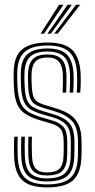

<svg xmlns="http://www.w3.org/2000/svg" viewBox="-20 -788 403 815"><path d="M179 7.5Q107.8 7.5 75.1 -22.6Q42.5 -52.8 40 -123Q39.2 -144.8 39.2 -166Q39.2 -187.2 40.5 -208H55.5Q54.2 -188.5 54.4 -166.6Q54.5 -144.8 55.2 -123.5Q57.5 -59.2 86.9 -32.2Q116.2 -5.2 179 -5.2Q248.8 -5.2 278.6 -32.6Q308.5 -60 310.5 -121Q311 -136 311.1 -144.9Q311.2 -153.8 311.1 -162.6Q311 -171.5 311 -186.2Q311 -246.8 286.1 -273.9Q261.2 -301 213 -315.2L167.2 -329Q145.2 -335.5 130.8 -343.8Q116.2 -352 108.8 -369.6Q101.2 -387.2 99.8 -421.2Q99.2 -439 98.8 -449.2Q98.2 -459.5 98.8 -475.2Q100.2 -516 118.8 -536.4Q137.2 -556.8 182.2 -556.8Q221.2 -556.8 240.5 -537.8Q259.8 -518.8 262 -474Q262.5 -464.5 262.4 -441Q262.2 -417.5 260.8 -394.8H245.8Q247 -417.2 247.1 -440.9Q247.2 -464.5 246.8 -473.5Q244.8 -510 229.2 -527Q213.8 -544 182.2 -544Q148.2 -544 131.8 -528Q115.2 -512 114 -475Q113.5 -458.5 113.9 -447.9Q114.2 -437.2 115 -421.5Q116.5 -391.8 122.2 -376.9Q128 -362 140 -355Q152 -348 171.5 -342L216.8 -328.5Q251.5 -318 275.9 -302.1Q300.2 -286.2 313.2 -258.9Q326.2 -231.5 326.2 -186.2Q326.2 -171.2 326.4 -162.2Q326.5 -153.2 326.4 -144.5Q326.2 -135.8 325.5 -120.8Q323.5 -54.8 291 -23.6Q258.5 7.5 179 7.5ZM179 -17.8Q124 -17.8 98.2 -42Q72.5 -66.2 70.2 -124.2Q69.5 -145 69.5 -166.6Q69.5 -188.2 70.5 -208H85.5Q84.5 -188.2 84.6 -167.1Q84.8 -146 85.5 -124.8Q87.2 -73 109.8 -51.9Q132.2 -30.8 179 -30.8Q230.8 -30.8 254.6 -51.5Q278.5 -72.2 280 -122Q280.8 -140 280.6 -153.9Q280.5 -167.8 280.5 -186.2Q280.5 -237 261.1 -257.9Q241.8 -278.8 205.5 -289.5L159 -303Q130.5 -311.5 111.2 -322.6Q92 -333.8 81.8 -356.1Q71.5 -378.5 69.2 -420.8Q68.5 -436.8 68.4 -450Q68.2 -463.2 68.2 -475.5Q68.5 -533 96 -557.6Q123.5 -582.2 182.2 -582.2Q239.5 -582.2 264.2 -556.1Q289 -530 292 -476Q293 -462.5 292.6 -438.4Q292.2 -414.2 290.5 -394.8H275.8Q277 -414 277.2 -439.9Q277.5 -465.8 277 -474.2Q274.5 -525.5 251.8 -547.4Q229 -569.2 182.2 -569.2Q130.2 -569.2 107.6 -547Q85 -524.8 83.8 -476.2Q83.2 -458.2 83.6 -447.6Q84 -437 84.8 -421Q86.2 -383 94.9 -363Q103.5 -343 120.4 -333.4Q137.2 -323.8 163 -316L209.2 -302.2Q252.5 -289.5 274.2 -265.4Q296 -241.2 296 -186.2Q296 -171 296 -156.4Q296 -141.8 295.2 -121.5Q293.2 -66.8 266.9 -42.2Q240.5 -17.8 179 -17.8ZM179 -43.2Q140 -43.2 121 -61.6Q102 -80 100.5 -125.2Q100 -148 99.8 -167.4Q99.5 -186.8 100.5 -208H115.5Q114.5 -186.5 114.8 -167.9Q115 -149.2 115.8 -125.8Q117 -88.2 131.8 -72.1Q146.5 -56 179 -56Q215 -56 231.5 -71Q248 -86 249.5 -122.2Q250.8 -144.5 250.5 -155.2Q250.2 -166 250.2 -186.2Q250.2 -224.2 237.6 -239.9Q225 -255.5 197.8 -263.5L150.2 -277.5Q113 -288.8 89 -303.6Q65 -318.5 53 -345.6Q41 -372.8 39 -420.5Q38 -440.8 37.9 -452Q37.8 -463.2 38 -477.2Q38 -548.8 73.5 -578.1Q109 -607.5 182.2 -607.5Q253.2 -607.5 285.5 -577.1Q317.8 -546.8 322.2 -477.2Q323 -465.5 322.8 -440.5Q322.5 -415.5 320.5 -394.8H305.8Q307.5 -416.5 307.6 -440.9Q307.8 -465.2 307 -476.8Q303.5 -539 274.8 -566.9Q246 -594.8 182.2 -594.8Q113.8 -594.8 83.5 -566.5Q53.2 -538.2 53.2 -475.8Q53 -463.8 53.1 -451.4Q53.2 -439 54.2 -420.8Q56.8 -375.2 68 -350.5Q79.2 -325.8 100.8 -313Q122.2 -300.2 154.8 -290.5L201.8 -276.5Q234.8 -266.8 250.1 -248.1Q265.5 -229.5 265.5 -186.2Q265.5 -171.5 265.5 -162.6Q265.5 -153.8 265.5 -145.1Q265.5 -136.5 264.8 -121.5Q263.2 -81.2 244.1 -62.2Q225 -43.2 179 -43.2ZM152.2 -645 231 -767.8H249.2L167 -645ZM210 -645 302.5 -767.8H320.5L224.8 -645ZM181.2 -645 266.8 -767.8H285L195.8 -645Z"/></svg>

Font: Big Shoulders Inline Text Thin
Style: Regular
Weight: 400
Version: Version 2.002